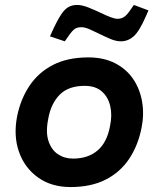

<svg xmlns="http://www.w3.org/2000/svg" viewBox="-20 -748 640 776"><path d="M265 8Q188 8 134 -30.5Q80 -69 57 -133.5Q34 -198 49 -277Q63 -347 99 -401Q135 -455 194 -485.5Q253 -516 337 -516Q400 -516 446 -492Q492 -468 519 -427.5Q546 -387 554.5 -336Q563 -285 552 -231Q538 -160 502 -106Q466 -52 407 -22Q348 8 265 8ZM275 -107Q336 -107 374.5 -140Q413 -173 425 -240Q434 -283 425.5 -319.5Q417 -356 391.5 -378.5Q366 -401 322 -401Q257 -401 221.5 -365.5Q186 -330 175 -268Q164 -214 176 -178Q188 -142 214.5 -124.5Q241 -107 275 -107ZM242 -581 182 -601 190 -619Q211 -665 226.5 -688.5Q242 -712 257.5 -720Q273 -728 291 -728Q312 -728 338 -717.5Q364 -707 387 -696Q412 -684 428.5 -678Q445 -672 455 -672Q469 -672 480.5 -679Q492 -686 505 -705L521 -728L580 -706L570 -683Q543 -621 520 -601Q497 -581 469 -581Q449 -581 426.5 -590.5Q404 -600 382 -611Q362 -621 342.5 -629.5Q323 -638 309 -638Q292 -638 282 -631Q272 -624 258 -604Z"/></svg>

Font: REM Medium
Style: Italic
Weight: 500
Italic angle: -11°
Designer: Octavio Pardo
Foundry: Ashler Design
Version: Version 1.005;gftools[0.9.28]